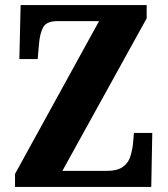

<svg xmlns="http://www.w3.org/2000/svg" viewBox="-20 -734 658 754"><path d="M39 0V-51L369 -651H205Q162 -651 149 -626Q136 -601 133 -559L128 -502H56L61 -714H556V-662L225 -63H400Q440 -63 461.5 -78Q483 -93 491 -117Q499 -141 502 -167L506 -212H578L574 0Z"/></svg>

Font: Noto Serif Armenian Condensed ExtraBold
Style: Regular
Weight: 800
Width: 3
Designer: Monotype Design Team
Foundry: Monotype Imaging Inc.
Version: Version 2.008; ttfautohint (v1.8.4.7-5d5b)